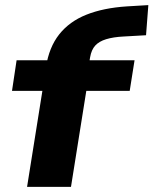

<svg xmlns="http://www.w3.org/2000/svg" viewBox="-20 -732 601 752"><path d="M86 0 146 -376H27L45 -496H211L157 -449L160 -469Q172 -547 212 -597.5Q252 -648 318.5 -674.5Q385 -701 477 -707L561 -712L552 -594L464 -589Q424 -587 396 -578.5Q368 -570 353 -553.5Q338 -537 333 -508L325 -462L296 -496H507L488 -376H318L258 0Z"/></svg>

Font: Nunito Sans 10pt Expanded ExtraBold
Style: Italic
Weight: 800
Width: 7
Italic angle: -9°
Designer: Vernon Adams
Foundry: Vernon Adams
Version: Version 3.101;gftools[0.9.27]